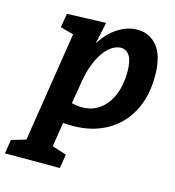

<svg xmlns="http://www.w3.org/2000/svg" viewBox="-178 -642 884 969"><g transform="rotate(15 264.5 -158.0)"><path d="M229 8Q197 8 180 6L160 133L235 157L223 230H-64L-52 157L23 135L113 -439L44 -458L56 -531L259 -538L235 -424Q271 -483 321 -514.5Q371 -546 422 -546Q486 -546 526.5 -496Q567 -446 567 -342Q567 -235 525 -156Q483 -77 406.5 -34.5Q330 8 229 8ZM217 -222 197 -102Q224 -95 251 -95Q305 -95 344.5 -124.5Q384 -154 405.5 -206.5Q427 -259 427 -327Q427 -383 410.5 -409.5Q394 -436 364 -436Q335 -436 305 -411Q275 -386 251.5 -337Q228 -288 217 -222Z"/></g></svg>

Font: Bitter Pro
Style: Bold Italic
Weight: 700
Italic angle: -9°
Designer: Sol Matas, and Bitter project Authors
Foundry: Sol Matas
Version: Version 1.010